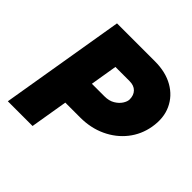

<svg xmlns="http://www.w3.org/2000/svg" viewBox="-180 -858 1016 1016"><g transform="rotate(45 328.5 -350.0)"><path d="M18 0 135 -700H419Q499 -700 556 -667.5Q613 -635 639.5 -577.5Q666 -520 653 -445Q641 -376 599 -323Q557 -270 492.5 -240Q428 -210 349 -210H238L203 0ZM267 -380H361Q395 -380 418.5 -394Q442 -408 454.5 -427.5Q467 -447 467 -463Q467 -494 449 -512.5Q431 -531 398 -531H292Z"/></g></svg>

Font: Figtree Black
Style: Italic
Weight: 900
Italic angle: -9.5°
Foundry: Erik Kennedy
Version: Version 2.001;gftools[0.9.30]